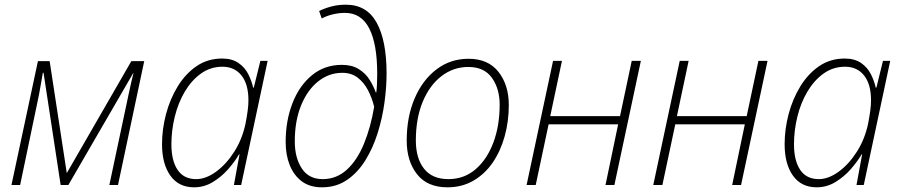

<svg xmlns="http://www.w3.org/2000/svg" viewBox="-20 -790 3846 820"><path d="M29 0 142 -529H192L265 -52H266L541 -529H596L484 0H447L529 -386Q534 -410 539 -432Q544 -454 550 -478H549L272 0H239L166 -479H163Q159 -456 155 -433Q151 -410 146 -383L66 0Z M809 10Q743 10 707.5 -40Q672 -90 672 -174Q672 -238 689 -302.5Q706 -367 739 -421Q772 -475 819.5 -507.5Q867 -540 929 -540Q971 -540 998.5 -521Q1026 -502 1040.5 -473Q1055 -444 1061 -416H1064L1092 -530H1123L1010 0H979L1003 -131H1001Q983 -100 954.5 -67.5Q926 -35 889 -12.5Q852 10 809 10ZM818 -25Q859 -25 902.5 -56.5Q946 -88 980.5 -142Q1015 -196 1029 -264Q1035 -296 1038 -319Q1041 -342 1041 -362Q1041 -430 1011.5 -467.5Q982 -505 930 -505Q879 -505 838.5 -476Q798 -447 769.5 -399Q741 -351 726.5 -292Q712 -233 712 -174Q712 -104 738.5 -64.5Q765 -25 818 -25Z M1355 10Q1303 10 1269 -15.5Q1235 -41 1217.5 -84.5Q1200 -128 1200 -184Q1200 -274 1229 -349Q1258 -424 1312 -468.5Q1366 -513 1440 -513Q1483 -513 1512 -495Q1541 -477 1558 -450Q1575 -423 1585 -395H1587Q1589 -408 1590 -429.5Q1591 -451 1591 -475Q1591 -602 1557 -668.5Q1523 -735 1453 -735Q1427 -735 1400.5 -728.5Q1374 -722 1354 -711L1343 -743Q1367 -755 1396 -762.5Q1425 -770 1457 -770Q1546 -770 1588.5 -693.5Q1631 -617 1631 -476Q1631 -418 1622 -352Q1613 -286 1593 -222Q1573 -158 1540.5 -105.5Q1508 -53 1462 -21.5Q1416 10 1355 10ZM1358 -25Q1417 -25 1461 -65Q1505 -105 1534 -175Q1563 -245 1578 -334Q1569 -371 1552 -404Q1535 -437 1508 -458Q1481 -479 1442 -479Q1385 -479 1339 -442.5Q1293 -406 1266 -340Q1239 -274 1239 -186Q1239 -116 1269 -70.5Q1299 -25 1358 -25Z M1891 10Q1805 10 1761 -46Q1717 -102 1717 -190Q1717 -291 1751 -370Q1785 -449 1844.5 -494Q1904 -539 1981 -539Q2065 -539 2109 -483Q2153 -427 2153 -341Q2153 -272 2135.5 -208.5Q2118 -145 2084.5 -96Q2051 -47 2002 -18.5Q1953 10 1891 10ZM1895 -25Q1962 -25 2011 -67Q2060 -109 2087 -181Q2114 -253 2114 -343Q2114 -411 2081 -457.5Q2048 -504 1980 -504Q1916 -504 1865 -464.5Q1814 -425 1785 -354.5Q1756 -284 1756 -190Q1756 -114 1791 -69.5Q1826 -25 1895 -25Z M2229 0 2342 -530H2380L2330 -294H2628L2678 -530H2717L2604 0H2566L2620 -259H2323L2268 0Z M2770 0 2883 -530H2921L2871 -294H3169L3219 -530H3258L3145 0H3107L3161 -259H2864L2809 0Z M3468 10Q3402 10 3366.5 -40Q3331 -90 3331 -174Q3331 -238 3348 -302.5Q3365 -367 3398 -421Q3431 -475 3478.5 -507.5Q3526 -540 3588 -540Q3630 -540 3657.5 -521Q3685 -502 3699.5 -473Q3714 -444 3720 -416H3723L3751 -530H3782L3669 0H3638L3662 -131H3660Q3642 -100 3613.5 -67.5Q3585 -35 3548 -12.5Q3511 10 3468 10ZM3477 -25Q3518 -25 3561.5 -56.5Q3605 -88 3639.5 -142Q3674 -196 3688 -264Q3694 -296 3697 -319Q3700 -342 3700 -362Q3700 -430 3670.5 -467.5Q3641 -505 3589 -505Q3538 -505 3497.5 -476Q3457 -447 3428.5 -399Q3400 -351 3385.5 -292Q3371 -233 3371 -174Q3371 -104 3397.5 -64.5Q3424 -25 3477 -25Z"/></svg>

Font: Noto Sans Disp ExtLt
Style: Italic
Weight: 200
Italic angle: -12°
Designer: Monotype Design Team
Foundry: Monotype Imaging Inc.
Version: Version 2.000;GOOG;noto-source:20170915:90ef993387c0